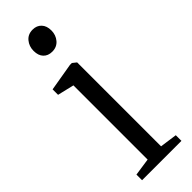

<svg xmlns="http://www.w3.org/2000/svg" viewBox="-253 -767 783 783"><g transform="rotate(-45 139.0 -375.0)"><path d="M29 0V-32.5L104.5 -43.5V-471.5L33 -488.5V-520L153.5 -540.5H164.5L181.5 -527V-43L256 -32.5V0ZM140.5 -629.5Q117 -629.5 103 -644.2Q89 -659 89 -685.5Q89 -712 104.8 -731Q120.5 -750 147 -750H148Q171 -750 185.2 -735Q199.5 -720 199.5 -693.5Q199.5 -667 183.5 -648.2Q167.5 -629.5 141.5 -629.5Z"/></g></svg>

Font: Merriweather 72pt Light
Style: Regular
Weight: 300
Version: Version 2.100